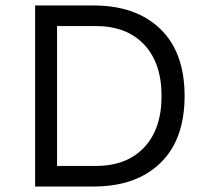

<svg xmlns="http://www.w3.org/2000/svg" viewBox="-20 -680 761 700"><path d="M321 -660Q476 -660 564.5 -574.5Q653 -489 653 -330Q653 -171 564.5 -85.5Q476 0 321 0H108V-660ZM329 -75Q442 -75 505.5 -142.5Q569 -210 569 -330Q569 -450 505.5 -517.5Q442 -585 329 -585H188V-75Z"/></svg>

Font: Work Sans
Style: Regular
Weight: 400
Designer: Wei Huang
Foundry: Wei Huang
Version: Version 2.006; ttfautohint (v1.8.1.43-b0c9)